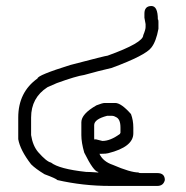

<svg xmlns="http://www.w3.org/2000/svg" viewBox="-20 -628 621 642"><path d="M486.3 -607.9Q507.8 -607.9 507.8 -563Q509.8 -563 509.8 -555.2V-531.7Q502 -489.3 486.3 -469.2Q467.3 -442.9 353.5 -400.9Q308.6 -390.6 261.7 -377.4Q234.4 -373.5 169.9 -350.1L138.7 -336.4Q84 -301.3 84 -234.9V-176.3Q89.4 -141.1 107.4 -119.6Q135.7 -87.4 150.4 -84.5Q177.7 -63 267.6 -53.2Q280.3 -53.2 306.6 -51.3H308.6V-53.2Q293.5 -53.2 261.7 -117.7Q252 -151.4 252 -176.3V-219.2Q252 -247.1 302.7 -275.9Q322.8 -283.7 330.1 -283.7H365.2Q385.3 -283.7 418 -246.6Q425.8 -225.6 425.8 -201.7V-182.1Q425.8 -136.7 341.8 -115.7Q335 -113.8 320.3 -113.8H312.5Q324.2 -87.9 357.4 -76.7Q416 -51.3 443.4 -51.3Q443.4 -49.3 451.2 -49.3H505.9Q531.2 -49.3 531.2 -25.9Q526.4 -6.3 505.9 -6.3H347.7Q257.8 -6.3 171.9 -25.9Q167.5 -31.2 128.9 -45.4Q99.1 -63.5 84 -78.6Q47.4 -126 41 -162.6V-234.9Q41 -319.8 105.5 -365.7Q105.5 -376.5 214.8 -410.6Q334 -441.9 339.8 -441.9Q459 -484.9 459 -510.3Q466.8 -528.8 466.8 -537.6V-547.4Q466.8 -549.8 462.9 -568.8V-582.5Q462.9 -607.9 486.3 -607.9ZM294.9 -209.5V-164.6L296.9 -160.6Q298.8 -160.6 298.8 -162.6L322.3 -156.7Q349.1 -156.7 380.9 -180.2L382.8 -184.1V-201.7Q382.8 -230.5 367.2 -236.8Q360.8 -240.7 355.5 -240.7H337.9Q294.9 -229.5 294.9 -209.5Z"/></svg>

Font: CEF Fonts CJK
Style: Regular
Weight: 400
Designer: PartyBoss (派对大魔王)
Version: Release 2.25